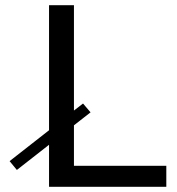

<svg xmlns="http://www.w3.org/2000/svg" viewBox="-20 -720 684 740"><path d="M265 -81V-237L329 -287L300 -321L265 -294V-700H169V-218L17 -99L45 -65L169 -162V0H621V-81Z"/></svg>

Font: Arthouse Owned Medium
Style: Regular
Weight: 500
Designer: Jeremy Tribby
Foundry: Tribby Type
Version: Version 1.000;PS 001.000;hotconv 1.0.88;makeotf.lib2.5.64775